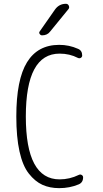

<svg xmlns="http://www.w3.org/2000/svg" viewBox="-20 -975 540 1005"><path d="M267.6 -924.8Q289.1 -955.1 325.2 -955.1Q335.9 -955.1 340.3 -944.8Q344.7 -934.6 337.9 -926.8L242.2 -809.6Q227.5 -790 200.2 -790Q192.4 -790 187.5 -797.4Q182.6 -804.7 188.5 -811.5ZM290 9.8Q240.2 9.8 201.7 -7.8Q163.1 -25.4 130.9 -66.4Q98.6 -107.4 82 -182.6Q65.4 -257.8 65.4 -365.2Q65.4 -558.6 121.6 -649.4Q177.7 -740.2 290 -740.2Q341.8 -740.2 387.7 -719.7Q410.2 -710.9 410.2 -684.6Q410.2 -676.8 403.3 -672.4Q396.5 -668 387.7 -671.9Q344.7 -694.3 292 -694.3Q115.2 -694.3 115.2 -365.2Q115.2 -36.1 292 -36.1Q344.7 -36.1 392.6 -59.6Q400.4 -63.5 407.7 -59.1Q415 -54.7 415 -46.9Q415 -19.5 391.6 -9.8Q344.7 9.8 290 9.8Z"/></svg>

Font: Rounded-X Mgen+ 2m light
Style: Regular
Weight: 200
Designer: [Source Han Sans]
Ryoko NISHIZUKA  (kana & ideographs); Paul D. Hunt (Latin, Greek & Cyrillic); Wenlong ZHANG  (bopomofo
Version: Version 1.059.20150602